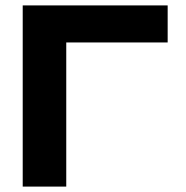

<svg xmlns="http://www.w3.org/2000/svg" viewBox="-20 -690 689 710"><path d="M64 0H225V-533H600V-670H64Z"/></svg>

Font: LT Wave Text Black
Style: Regular
Weight: 900
Designer: Daniel Lyons
Version: Version 2.5 (Glyphs App)